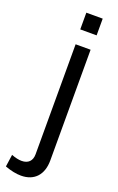

<svg xmlns="http://www.w3.org/2000/svg" viewBox="-235 -757 636 1036"><g transform="rotate(20 83.0 -238.5)"><path d="M-46 146 -56 216C-21 229 10 235 37 235C114 235 158 185 158 104V-532H72V100C72 138 50 159 13 159C-3 159 -23 155 -46 146ZM68 -616H162V-712H68Z"/></g></svg>

Font: Ronzino
Style: Regular
Weight: 400
Designer: Nunzio Mazzaferro
Foundry: Collletttivo
Version: Version 1.000;Glyphs 3.3 (3337)